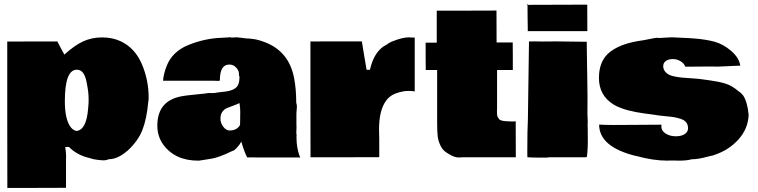

<svg xmlns="http://www.w3.org/2000/svg" viewBox="-20 -794 3828 970"><path d="M16.6 -584 142.6 -584.5H270Q279.3 -565.4 286.6 -552.2L305.2 -518.1Q356.9 -565.4 400.6 -585.2Q444.3 -605 496.1 -605Q547.9 -605 588.9 -585.9Q661.1 -552.2 696 -471.7Q731 -391.1 731 -299.8Q731 -288.1 729 -278.3Q721.2 -193.4 699.5 -137.5Q677.7 -81.5 623 -31.2V-31.7Q574.2 10.3 530.3 10.3Q517.6 16.1 504.6 16.1Q491.7 16.1 468.5 12.9Q445.3 9.8 438 5.9Q370.1 -8.8 328.1 -51.8L309.6 -51.3Q314 -23.4 314 -3.4L313.5 5.4V154.8L165 155.3H17.1L16.6 -214.4ZM425.3 -245.6 427.7 -276.4Q427.2 -276.9 427.2 -278.3Q427.2 -279.8 427.7 -280.8V-289.1Q427.7 -313 425.8 -328.6L422.9 -349.1Q421.9 -354 417.5 -378.9Q405.8 -441.9 368.2 -441.9Q307.6 -441.9 307.6 -282.7Q307.6 -195.3 334.5 -155.3Q347.2 -136.7 365.7 -132.3Q416.5 -136.7 425.3 -245.6Z M1033.2 -324.2 1038.1 -323.7H1049.8Q1066.4 -323.7 1075.7 -326.2L1102.1 -329.6Q1169.4 -334.5 1183.1 -365.7Q1189.9 -381.3 1189.9 -405.3Q1187 -410.2 1187 -423.8Q1187 -437.5 1173.1 -452.6Q1159.2 -467.8 1140.1 -467.8H1137.7Q1090.8 -467.8 1090.8 -388.2Q1088.4 -384.3 1082.8 -385.3Q1077.1 -386.2 1055.7 -386.2H803.7Q806.2 -419.9 821.3 -459Q850.1 -534.2 932.9 -567.1Q1015.6 -600.1 1097.2 -603L1126.5 -604.5L1142.1 -606Q1145 -606 1147.9 -604.5H1154.3L1176.3 -605.5Q1183.1 -605.5 1207 -602.1L1221.2 -600.1Q1224.6 -599.6 1231.9 -599.6Q1239.3 -599.6 1262.7 -596.4Q1286.1 -593.3 1321.3 -579.6Q1440.4 -532.7 1465.8 -399.9Q1476.6 -343.8 1476.6 -275.4Q1480 -264.2 1480 -254.9L1477.5 -221.2V-164.6Q1478 -163.6 1478 -156.2L1477.1 -123V-118.7Q1478.5 -116.2 1478.5 -111.8L1478 -107.4V-97.2Q1478 -50.8 1492.2 -9.3L1497.1 1.5H1276.4L1258.8 1Q1239.3 1 1229 1.5Q1213.4 -27.8 1199.2 -78.6Q1192.9 -65.4 1177.5 -48.6Q1162.1 -31.7 1154.8 -31.7Q1082.5 3.4 1044.9 8.3Q989.3 17.6 985.1 17.6Q981 17.6 981 17.6Q864.3 17.6 804.7 -63.5Q774.9 -105 774.9 -159.7Q774.9 -278.3 885.3 -305.2Q913.6 -312 994.6 -319.3L1010.7 -320.8ZM1193.4 -210.9 1193.8 -226.6Q1193.8 -251 1189.9 -273.4Q1179.2 -267.6 1158.7 -260.3Q1138.2 -252.9 1126 -247.8Q1113.8 -242.7 1103.8 -229.7Q1093.8 -216.8 1093.8 -194.3Q1093.8 -171.9 1108.2 -153.3Q1122.6 -134.8 1139.6 -134.8Q1176.3 -134.8 1191.9 -161.1L1192.9 -166L1193.4 -196.3Z M1548.3 -584.5 1678.2 -585H1808.1L1818.8 -519.5Q1830.1 -450.7 1832 -441.4H1849.1Q1867.2 -524.9 1918.5 -560.1L1938 -571.3Q1939.5 -574.2 1955.6 -582L1953.6 -581.5L1964.8 -585.9Q2012.7 -605 2047.4 -605.5Q2054.7 -605.5 2057.1 -604.5H2075.2V-332Q2064.9 -334.5 2043 -334.5Q2021 -334.5 1997.8 -328.1Q1974.6 -321.8 1958.7 -311.8Q1942.9 -301.8 1931.2 -286.1Q1895 -237.8 1895 -141.1L1896 -89.8V0L1722.2 0.5H1548.8L1548.3 -291Z M2491.2 -243.2 2490.7 -235.8Q2490.7 -218.8 2491.9 -210.7Q2493.2 -202.6 2502 -191.7Q2510.7 -180.7 2559.1 -180.7L2572.3 -180.2Q2579.6 -180.2 2585.4 -181.6L2585.9 0.5H2318.8L2302.2 1.5H2296.9Q2278.8 1.5 2257.3 -10.3Q2235.8 -22 2225.3 -31Q2214.8 -40 2207.5 -54.2Q2193.8 -80.6 2191.2 -106.2Q2188.5 -131.8 2188.5 -169.9V-440.4H2130.9L2130.4 -508.8V-578.6H2186.5V-740.2H2337.4L2488.3 -740.7L2488.8 -579.6H2570.3L2570.8 -509.8V-440.4H2491.2Z M2946.8 -770.5 2947.3 -636.7H2646.5Q2646.5 -683.6 2645.5 -703.6L2645 -769.5ZM2640.1 -769.5 2645 -774.4V-769.5ZM2948.7 -154.8 2949.2 -150.4 2949.7 -77.1Q2949.7 -57.1 2947.8 -29.3Q2945.8 -1.5 2944.3 -0.5L2935.5 0.5H2757.8L2737.3 2.4Q2661.1 2.4 2644.5 0.5V-2.9L2644 -12.2V-34.2Q2644 -130.4 2647 -193.8L2652.3 -569.8V-584.5L2690.4 -585L2698.7 -584.5H2712.9L2725.1 -584L2731.4 -584.5H2766.6L2773.9 -585L2940.4 -583Q2942.4 -583.5 2943.4 -583.5Q2944.3 -583.5 2944.3 -580.6L2944.8 -534.2Q2945.3 -487.8 2946.8 -409.9Q2948.2 -332 2948.2 -299.8L2947.8 -238.8V-212.9L2949.2 -187V-171.9Q2949.2 -171.4 2948.7 -169.9Z M3609.4 -457.5 3564.9 -458Q3525.4 -458 3442.4 -457Q3436.5 -473.1 3418.7 -484.4Q3400.9 -495.6 3379.4 -495.6Q3357.9 -495.6 3344.2 -486.1Q3330.6 -476.6 3330.6 -459.5Q3330.6 -442.4 3343.5 -428.7Q3356.4 -415 3379.9 -409.4Q3403.3 -403.8 3426.5 -401.9Q3449.7 -399.9 3480.7 -397.9Q3511.7 -396 3527.6 -393.3Q3543.5 -390.6 3567.9 -387.7Q3611.3 -381.8 3644.8 -371.8Q3678.2 -361.8 3714.8 -330.1Q3722.2 -326.7 3734.4 -312Q3756.3 -278.3 3762.2 -214.4Q3759.8 -144 3710.9 -89.6Q3662.1 -35.2 3587.4 -10.7Q3581.5 -7.8 3572.8 -6.8L3556.2 -2.9Q3508.8 10.7 3474.1 10.7Q3453.1 17.6 3406.7 17.6L3394.5 17.1H3358.9L3353.5 17.6Q3277.8 17.6 3191.4 -6.8V-6.3Q3007.3 -51.8 3006.8 -164.6Q3032.7 -162.6 3078.6 -162.6Q3124.5 -162.6 3202.9 -163.3Q3281.2 -164.1 3321.8 -164.1Q3321.3 -161.1 3321.3 -154.3Q3321.3 -132.8 3343.3 -119.1Q3365.2 -105.5 3394 -105.5Q3422.9 -105.5 3439.5 -116.7Q3456.1 -127.9 3456.1 -145.8Q3456.1 -163.6 3446.8 -175.5Q3437.5 -187.5 3419.4 -193.4Q3401.4 -199.2 3386 -201.9Q3370.6 -204.6 3346.2 -206.5Q3321.8 -208.5 3310.1 -210.4Q3298.3 -212.4 3275.4 -215.6Q3252.4 -218.8 3235.1 -220.9Q3217.8 -223.1 3194.6 -227.5Q3171.4 -231.9 3153.6 -236.6Q3135.7 -241.2 3115.2 -249Q3094.7 -256.8 3079.6 -266.1Q3005.9 -312 3005.9 -399.9Q3005.9 -478.5 3050.3 -521.5Q3106 -574.7 3231 -590.8Q3243.7 -592.8 3267.1 -597.9Q3290.5 -603 3299.3 -603Q3308.1 -603 3311 -602.1L3373 -605.5L3459 -601.6Q3463.9 -601.1 3487.3 -599.6Q3545.4 -595.2 3589.6 -583.3Q3633.8 -571.3 3674.1 -536.6Q3714.4 -502 3720.2 -461.4L3716.8 -462.4Z"/></svg>

Font: Bowlby One
Style: Regular
Weight: 400
Designer: vernon adams
Foundry: vernon adams
Version: Version 1.001